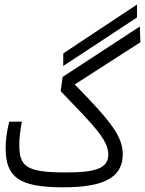

<svg xmlns="http://www.w3.org/2000/svg" viewBox="-20 -821 637 844"><path d="M257.3 2.4C431.2 2.4 519.5 -37.6 519.5 -142.6C519.5 -217.8 474.6 -280.8 308.6 -449.7L597.2 -635.3L594.7 -704.6L255.4 -482.9L246.6 -420.4C395 -266.6 456.1 -205.6 456.1 -141.1C456.1 -76.7 388.7 -63 268.6 -63C91.8 -63 64.9 -90.8 64.9 -185.1C64.9 -216.8 68.8 -244.6 76.2 -286.1H20.5C9.8 -243.2 4.9 -206.1 4.9 -169.9C4.9 -42 63 2.4 257.3 2.4ZM257.8 -530.8 582 -744.1 582.5 -801.3 258.3 -586.4Z"/></svg>

Font: Cascadia Code Light
Style: Regular
Weight: 300
Monospace: yes
Designer: Aaron Bell
Foundry: Saja Typeworks
Version: Version 2404.023